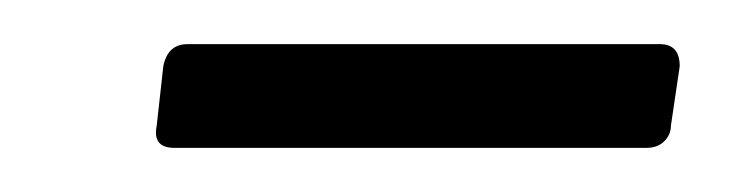

<svg xmlns="http://www.w3.org/2000/svg" viewBox="-20 -358 340 87"><path d="M51 -301 54 -328Q56 -338 65 -338H279Q288 -338 288 -328L284 -301Q284 -297 281 -294Q278 -291 273 -291H59Q49 -291 51 -301Z"/></svg>

Font: Barlow Condensed Light
Style: Italic
Weight: 300
Width: 3
Italic angle: -7°
Designer: Jeremy Tribby
Foundry: Tribby Type
Version: Version 1.408